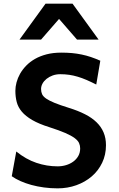

<svg xmlns="http://www.w3.org/2000/svg" viewBox="-20 -1011 647 1043"><path d="M502.9 -551.8Q474.1 -566.4 449.7 -576.9Q425.3 -587.4 402.3 -594.2Q379.4 -601.1 356.4 -604.5Q333.5 -607.9 307.6 -607.9Q284.7 -607.9 265.6 -600.8Q246.6 -593.8 232.7 -582.5Q218.8 -571.3 210.9 -556.9Q203.1 -542.5 203.1 -527.3Q203.1 -511.7 208.7 -499.3Q214.4 -486.8 231 -475.3Q247.6 -463.9 277.1 -451.9Q306.6 -439.9 355 -424.8Q403.8 -409.7 441.4 -390.6Q479 -371.6 504.4 -346.9Q529.8 -322.3 542.7 -291.5Q555.7 -260.7 555.7 -222.2Q555.7 -169.9 534.9 -126.7Q514.2 -83.5 478.3 -52.7Q442.4 -22 394.8 -4.9Q347.2 12.2 293 12.2Q254.9 12.2 218.8 7.3Q182.6 2.4 150.6 -6.3Q118.7 -15.1 91.6 -27.1Q64.5 -39.1 43.9 -53.7L68.4 -188Q121.1 -145.5 177.5 -126.5Q233.9 -107.4 293 -107.4Q316.9 -107.4 338.9 -114Q360.8 -120.6 377.9 -133.1Q395 -145.5 405.3 -163.6Q415.5 -181.6 415.5 -205.1Q415.5 -220.2 409.4 -233.9Q403.3 -247.6 385.3 -261Q367.2 -274.4 334.7 -288.6Q302.2 -302.7 249 -319.8Q191.4 -337.9 155.3 -358.9Q119.1 -379.9 98.6 -404.3Q78.1 -428.7 70.8 -456.8Q63.5 -484.9 63.5 -517.6Q63.5 -539.6 69.8 -563.5Q76.2 -587.4 89.1 -610.4Q102.1 -633.3 122.1 -654.1Q142.1 -674.8 169.7 -690.7Q197.3 -706.5 232.9 -715.8Q268.6 -725.1 312.5 -725.1Q343.8 -725.1 370.8 -722.7Q397.9 -720.2 423.6 -714.8Q449.2 -709.5 473.9 -701.2Q498.5 -692.9 524.9 -681.2ZM398.4 -795.9 300.8 -908.2 203.1 -795.9H85.9L227.5 -991.2H374L515.6 -795.9Z"/></svg>

Font: Andika New Basic
Style: Bold
Weight: 700
Designer: Victor Gaultney, Annie Olsen, Pablo Ugerman
Foundry: SIL International
Version: Version 5.500; ttfautohint (v1.8.3)